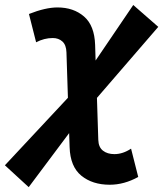

<svg xmlns="http://www.w3.org/2000/svg" viewBox="-27 -733 657 772"><path d="M88.4 19.5 -7.3 -68.4 246.1 -339.8 240.2 -522.5Q239.3 -552.2 223.9 -566.2Q208.5 -580.1 185.1 -580.1Q150.9 -580.1 118.2 -563L89.4 -676.8Q156.2 -703.1 204.1 -703.1Q268.6 -703.1 310.8 -666.7Q353 -630.4 355.5 -552.2L357.4 -489.7L508.8 -712.9L609.4 -625L362.8 -339.4L368.2 -170.9Q369.1 -141.1 387 -127.2Q404.8 -113.3 433.1 -113.3Q466.8 -113.3 500 -135.3L528.8 -21.5Q472.2 9.8 414.1 9.8Q344.7 9.8 300 -26.6Q255.4 -63 252.9 -141.1L251 -197.8Z"/></svg>

Font: Cascadia Mono
Style: Bold Italic
Weight: 700
Italic angle: -10°
Monospace: yes
Designer: Aaron Bell
Foundry: Saja Typeworks
Version: Version 2404.023; ttfautohint (v1.8.4)